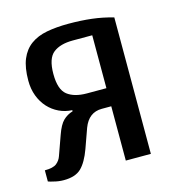

<svg xmlns="http://www.w3.org/2000/svg" viewBox="-84 -583 613 666"><g transform="rotate(-15 222.5 -250.0)"><path d="M220 -450Q175 -450 150 -430.5Q125 -411 125 -355Q125 -299 150 -279.5Q175 -260 220 -260H290V-450ZM156 -217Q131 -218 109 -228.5Q87 -239 70.5 -257Q54 -275 44.5 -300Q35 -325 35 -355Q35 -402 47.5 -432Q60 -462 84 -479.5Q108 -497 142.5 -503.5Q177 -510 220 -510Q265 -510 303.5 -505.5Q342 -501 380 -490V0H290V-195H256Q209 -195 190 -145L165 -75Q149 -31 128 -10.5Q107 10 65 10Q46 10 28 5Q18 3 10 0V-40Q40 -40 52.5 -50Q65 -60 70 -75L95 -145Q107 -179 121.5 -193Q136 -207 156 -213Z"/></g></svg>

Font: Cuprum
Style: Regular
Weight: 400
Designer: Jovanny Lemonad
Foundry: Jovanny Lemonad
Version: Version 1.002